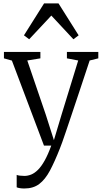

<svg xmlns="http://www.w3.org/2000/svg" viewBox="-20 -851 599 1122"><path d="M122 250.5Q108 250.5 95.8 248.5Q83.5 246.5 77.5 243.5V171Q83.5 174 96.8 175.5Q110 177 123 177Q142.5 177 162.2 169Q182 161 201.8 141.5Q221.5 122 241 87.2Q260.5 52.5 279.5 0H237L49.5 -497L3 -510V-547.5H216V-510L139.5 -497.5L247.5 -181L295 -32L340 -182L437 -497.5L371 -510V-547.5H554.5V-510L504 -497.5Q470.5 -395.5 444.2 -317.2Q418 -239 398.8 -181.5Q379.5 -124 366 -84.2Q352.5 -44.5 343.8 -20Q335 4.5 330 16.5Q299.5 94 271.8 146Q244 198 209.2 224.2Q174.5 250.5 122 250.5ZM150.5 -621.5 120 -644.5 237.5 -831H322L439.5 -644.5L409 -621.5L280 -760Z"/></svg>

Font: Merriweather 36pt Light
Style: Regular
Weight: 300
Designer: Eben Sorkin
Foundry: Eben Sorkin
Version: Version 2.100